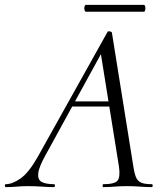

<svg xmlns="http://www.w3.org/2000/svg" viewBox="-58 -766 678 786"><path d="M-34 0Q-38 0 -38 -6Q-38 -12 -34 -12Q-8 -12 25.5 -35Q59 -58 96 -123L382 -635Q384 -639 391.5 -637.5Q399 -636 400 -633L488 -84Q492 -57 498.5 -41Q505 -25 519.5 -18.5Q534 -12 563 -12Q567 -12 567 -6Q567 0 563 0Q540 0 515.5 -2Q491 -4 462 -4Q433 -4 411 -2Q389 0 365 0Q362 0 362 -6Q362 -12 365 -12Q412 -12 423.5 -27Q435 -42 429 -84L353 -557L378 -586L129 -132Q101 -82 98.5 -56Q96 -30 113 -21Q130 -12 163 -12Q167 -12 167 -6Q167 0 162 0Q142 0 113.5 -2Q85 -4 58 -4Q29 -4 10.5 -2Q-8 0 -34 0ZM221 -330 236 -351H423L425 -330ZM293 -718Q290 -718 288 -725Q286 -732 288 -739Q290 -746 293 -746H531Q535 -746 536.5 -739Q538 -732 536.5 -725Q535 -718 531 -718Z"/></svg>

Font: Cormorant
Style: Italic
Weight: 400
Italic angle: -10°
Designer: Christian Thalmann (Catharsis Fonts)
Foundry: Catharsis Fonts
Version: Version 4.000